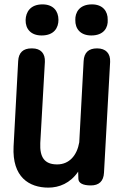

<svg xmlns="http://www.w3.org/2000/svg" viewBox="-20 -809 555 877"><path d="M362 -530 342 -159C332 -100 297 -58 241 -58C183 -58 161 -91 164 -156L185 -526C187 -565 166 -588 127 -588H124C86 -588 65 -569 63 -530L42 -140C35 0 113 48 201 48C250 48 301 28 337 -25L338 7C338 27 358 38 395 38C432 38 453 19 455 -20L483 -526C485 -565 463 -588 424 -588H423C385 -588 364 -569 362 -530ZM97 -718C96 -677 121 -647 170 -647C228 -647 247 -683 247 -718C247 -759 223 -789 174 -789C118 -789 98 -753 97 -718ZM324 -718C323 -677 348 -647 397 -647C456 -647 474 -685 472 -718C473 -758 449 -789 400 -789C341 -789 323 -750 324 -718Z"/></svg>

Font: 寒蝉团圆体 Round
Style: Regular
Weight: 500
Designer: 寒蝉字型
Version: Version 2.700;Glyphs 3.1.1 (3135)